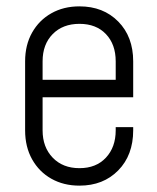

<svg xmlns="http://www.w3.org/2000/svg" viewBox="-20 -572 494 604"><path d="M230 12Q180 12 141.5 -9.8Q103 -31.5 81 -70.8Q59 -110 59 -162V-379Q59 -430.5 81 -469.5Q103 -508.5 141.5 -530.2Q180 -552 230 -552Q305 -552 352 -504.2Q399 -456.5 399 -379V-266H100V-321H344V-379Q344 -432.5 313.2 -464.8Q282.5 -497 230 -497Q177.5 -497 145.8 -464.8Q114 -432.5 114 -379V-162Q114 -109 145.8 -76Q177.5 -43 230 -43Q282.5 -43 313.2 -76Q344 -109 344 -162V-172H399V-162Q399 -84 352 -36Q305 12 230 12Z"/></svg>

Font: Mohave Light Light
Style: Regular
Weight: 300
Version: Version 2.003